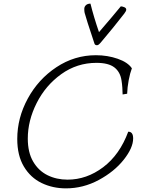

<svg xmlns="http://www.w3.org/2000/svg" viewBox="-20 -1020 800 1057"><path d="M75 -255Q75 -371 133 -477.5Q191 -584 290.5 -650Q390 -716 508 -716Q572 -716 628 -696.5Q684 -677 706 -644Q696 -618 688.5 -578.5Q681 -539 680 -504L655 -500Q655 -515 653.5 -537Q652 -559 649 -577Q642 -624 609.5 -649Q577 -674 511 -674Q404 -674 317.5 -612Q231 -550 182 -453Q133 -356 133 -257Q133 -181 162.5 -130.5Q192 -80 241.5 -55.5Q291 -31 352 -31Q457 -31 548 -99.5Q639 -168 686 -295Q713 -295 713 -258Q713 -206 661 -140.5Q609 -75 523.5 -29Q438 17 343 17Q270 17 209 -12.5Q148 -42 111.5 -103Q75 -164 75 -255ZM675 -967Q675 -959 664 -945Q638 -911 602.5 -867.5Q567 -824 539 -791Q530 -780 524.5 -775.5Q519 -771 514 -771Q503 -771 500 -780Q453 -921 446 -949Q444 -957 444 -971Q444 -983 453 -991.5Q462 -1000 478 -1000Q497 -924 525 -843Q606 -937 645 -985Q653 -985 664 -980.5Q675 -976 675 -967Z"/></svg>

Font: Charmonman
Style: Regular
Weight: 400
Designer: Ekaluck Peanpanawate
Foundry: Cadson Demak Co.,Ltd.
Version: Version 1.000; ttfautohint (v1.6)